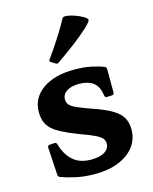

<svg xmlns="http://www.w3.org/2000/svg" viewBox="-118 -854 754 945"><g transform="rotate(-15 259.0 -381.5)"><path d="M314.3 -302.1Q376.8 -281.1 412.4 -260.2Q448 -239.3 462.7 -214.1Q477.4 -189 477.4 -153Q477.4 -103.3 449.1 -66.1Q420.7 -29 369.3 -7.9Q317.9 13.1 249.7 13.1Q193.4 13.1 149.1 3Q104.7 -7.1 75.8 -18.1Q67.2 -22.1 66.8 -31.5L58.4 -173.4Q58 -182.4 68 -184L92.8 -185.8Q102.3 -187.4 105.9 -177.4L113.7 -153.1Q131.7 -108.8 164.1 -84.6Q196.5 -60.4 248.7 -60.4Q292.4 -60.4 317.1 -75.8Q341.8 -91.3 341.8 -118.1Q341.8 -132.6 332.5 -143.9Q323.1 -155.1 298.7 -166.9Q274.2 -178.8 229.8 -194.8Q162.3 -220.3 124.8 -242Q87.3 -263.7 73.1 -289.7Q58.8 -315.8 58.8 -353.1Q58.8 -424.8 119.4 -467.5Q180.1 -510.2 281.1 -510.2Q329.2 -510.2 368.6 -501.8Q408 -493.4 430.1 -483.7Q438.7 -479.7 438.7 -469.7L439 -350Q439 -341 429 -339.4L402.6 -338.4Q392.6 -337.2 391 -347.8L387.3 -365.2Q379.9 -401.1 354.2 -418.6Q328.6 -436.2 284.6 -436.2Q246.2 -436.2 222.7 -421Q199.2 -405.9 199.2 -379.7Q199.2 -364.2 208.2 -352.9Q217.2 -341.6 242.4 -330.1Q267.6 -318.7 314.3 -302.1ZM216.2 -563.1Q209.1 -557.7 200.7 -562.7L178.7 -576.6Q170.3 -581.6 176.7 -589.1Q208.8 -633.7 237.3 -678.1Q265.8 -722.6 290.7 -767.3Q296.1 -775.9 305.7 -775.5Q328 -774.1 351.6 -766.1Q375.2 -758 394.8 -746.9Q407.5 -739 411.2 -733.2Q414.9 -727.4 408.4 -718.3Q402 -709.2 382.8 -691.3Q348.4 -660 306.3 -628.3Q264.3 -596.7 216.2 -563.1Z"/></g></svg>

Font: Hahmlet
Style: Regular
Weight: 400
Designer: Minjoo Ham & Mark Frömberg
Foundry: hypertype
Version: Version 1.002